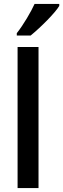

<svg xmlns="http://www.w3.org/2000/svg" viewBox="-20 -952 320 972"><path d="M65 -772H135C189 -816 260 -888 280 -922V-932H155C138 -894 99 -827 65 -784ZM69 0H175V-714H69Z"/></svg>

Font: Kathrein 67 Medium Condensed
Style: Regular
Weight: 500
Width: 3
Designer: Lazydogs Typefoundry, based on Open Sans by Ascender Corporation
Foundry: Lazydogs Typefoundry
Version: Version 1.003;PS 001.003;hotconv 1.0.88;makeotf.lib2.5.64775